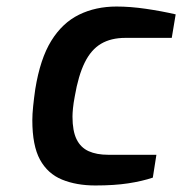

<svg xmlns="http://www.w3.org/2000/svg" viewBox="-20 -562 558 588"><path d="M272 6Q214 6 170 -12Q126 -30 102.5 -73Q79 -116 79 -194Q79 -212 81.5 -236.5Q84 -261 88 -289Q103 -382 137 -437Q171 -492 222 -517Q273 -542 337 -542Q379 -542 427 -535Q475 -528 518 -518L506 -446H364Q320 -446 289.5 -428Q259 -410 239.5 -370.5Q220 -331 209 -267Q205 -246 203.5 -230.5Q202 -215 202 -205Q202 -161 214.5 -135.5Q227 -110 251.5 -99Q276 -88 311 -88H459L448 -18Q415 -7 372.5 -0.5Q330 6 272 6Z"/></svg>

Font: Exo Thin SemiBold
Style: Italic
Weight: 600
Italic angle: -9°
Version: Version 2.000